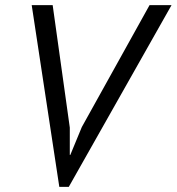

<svg xmlns="http://www.w3.org/2000/svg" viewBox="-20 -720 691 751"><path d="M253 -221V-114H255L300 -223L565 -700H651L249 11H212L104 -700H186Z"/></svg>

Font: PT Sans
Style: Italic
Weight: 400
Italic angle: -12°
Designer: A.Korolkova, O.Umpeleva, V.Yefimov
Foundry: ParaType Ltd
Version: Version 2.003W OFL